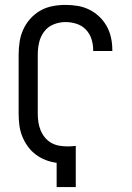

<svg xmlns="http://www.w3.org/2000/svg" viewBox="-20 -763 540 783"><path d="M211 0V-99Q188 -102 166 -110.5Q144 -119 125.5 -133Q107 -147 93 -166.5Q79 -186 70.5 -207.5Q62 -229 59 -252.5Q56 -276 56 -299V-540Q56 -566 60 -592.5Q64 -619 75 -643Q86 -667 104 -687Q122 -707 145 -720Q168 -733 194.5 -738Q221 -743 247 -743Q272 -743 296.5 -739Q321 -735 343.5 -724Q366 -713 384.5 -695.5Q403 -678 415 -656.5Q427 -635 432.5 -610.5Q438 -586 438 -561V-555H360V-559Q360 -582 353 -604Q346 -626 330 -642.5Q314 -659 292 -666Q270 -673 247 -673Q222 -673 198.5 -663.5Q175 -654 160 -634Q145 -614 139.5 -589.5Q134 -565 134 -540V-299Q134 -282 136.5 -265Q139 -248 145.5 -232Q152 -216 163 -202.5Q174 -189 189 -180.5Q204 -172 221 -169Q238 -166 255 -166Q264 -166 272 -166.5Q280 -167 289 -168V0Z"/></svg>

Font: Iosevka Term Curly
Style: Regular
Weight: 400
Designer: Belleve Invis
Foundry: Belleve Invis
Version: Version 32.3.0